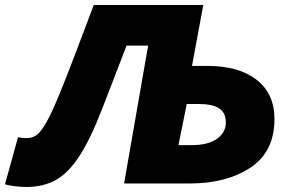

<svg xmlns="http://www.w3.org/2000/svg" viewBox="-76 -732 1169 766"><path d="M-56 3 -4 -185Q10 -181 29 -181Q51 -181 67.5 -191.5Q84 -202 105 -237Q126 -272 156 -344Q196 -440 263 -619L298 -712H735L690 -469H752Q877 -469 948 -413.5Q1019 -358 1019 -257Q1019 -127 923.5 -63.5Q828 0 681 0H419L515 -550H429L385 -436Q342 -326 334 -304Q286 -179 241.5 -110.5Q197 -42 147 -14Q97 14 28 14Q8 14 -17 11Q-42 8 -56 3ZM825 -243Q825 -282 798.5 -299.5Q772 -317 718 -317H669L636 -153H688Q755 -153 790 -178.5Q825 -204 825 -243Z"/></svg>

Font: Nebula Sans Black
Style: Regular
Weight: 900
Italic angle: -9°
Designer: Paul D. Hunt for Adobe (as Source Sans)
Foundry: Nebula Entertainment & Broadcasting LLC
Version: Version 1.010